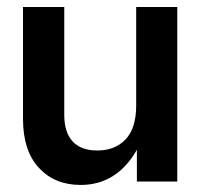

<svg xmlns="http://www.w3.org/2000/svg" viewBox="-20 -520 577 550"><path d="M210.9 9.8Q136.7 9.8 91.3 -39.3Q45.9 -88.4 45.9 -179.2V-500H164.1V-190.9Q164.1 -140.6 188.2 -114.7Q212.4 -88.9 258.8 -88.9Q309.6 -88.9 339.8 -120.8Q370.1 -152.8 370.1 -217.8V-500H487.8V0H372.1V-90.8Q314.5 9.8 210.9 9.8Z"/></svg>

Font: TASA Orbiter Display SemiBold
Style: Regular
Weight: 600
Designer: Weizhong Zhang
Version: Version 1.000;Glyphs 3.1.2 (3151)